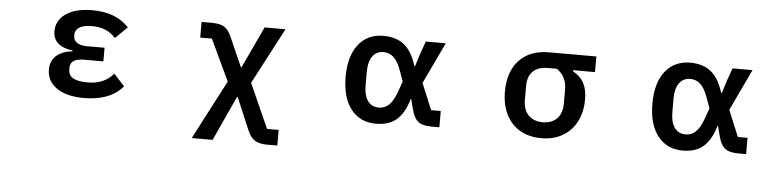

<svg xmlns="http://www.w3.org/2000/svg" viewBox="-46 -799 5092 1247"><g transform="rotate(5 2500.0 -175.5)"><path d="M265 -153Q265 -209 302 -242.5Q339 -276 407 -284V-289Q343 -297 311 -326.5Q279 -356 279 -405Q279 -450 306.5 -485.5Q334 -521 386 -541Q438 -561 511 -561Q592 -561 651 -538Q710 -515 752 -470L674 -394Q618 -458 519 -458Q465 -458 437.5 -440.5Q410 -423 410 -394V-384Q410 -356 433 -340.5Q456 -325 497 -325H613V-236H486Q397 -236 397 -176V-164Q397 -127 427.5 -109Q458 -91 523 -91Q578 -91 619 -109Q660 -127 691 -163L761 -86Q677 12 507 12Q394 12 329.5 -32.5Q265 -77 265 -153Z M1228 210 1429 -176 1302 -445H1226V-547H1293Q1348 -547 1375.5 -529Q1403 -511 1423 -464L1506 -276H1510L1637 -547H1773L1581 -181L1710 108H1786V210H1720Q1666 210 1637.5 191Q1609 172 1590 126L1502 -82H1498L1364 210Z M2189 -274Q2189 -409 2248.5 -484.5Q2308 -560 2411 -560Q2496 -560 2548 -517Q2600 -474 2628 -381H2632L2659 -467L2688 -547H2818L2690 -277L2761 -106H2824V0H2772Q2714 0 2685.5 -22.5Q2657 -45 2643 -102L2626 -167H2623Q2596 -74 2546 -30.5Q2496 13 2411 13Q2308 13 2248.5 -62.5Q2189 -138 2189 -274ZM2535 -202 2561 -275 2535 -347Q2514 -405 2486 -430Q2458 -455 2421 -455Q2375 -455 2349 -419.5Q2323 -384 2323 -315V-234Q2323 -163 2349 -128Q2375 -93 2421 -93Q2458 -93 2485.5 -118Q2513 -143 2535 -202Z M3228 -268Q3228 -399 3297.5 -473Q3367 -547 3493 -547H3800V-445H3657V-438Q3706 -411 3728.5 -369.5Q3751 -328 3751 -261Q3751 -180 3719 -118Q3687 -56 3628 -21.5Q3569 13 3489 13Q3409 13 3350 -21.5Q3291 -56 3259.5 -119.5Q3228 -183 3228 -268ZM3616 -224V-317Q3616 -400 3551 -445H3493Q3430 -445 3396 -412.5Q3362 -380 3362 -317V-224Q3362 -161 3396.5 -126Q3431 -91 3489 -91Q3548 -91 3582 -125.5Q3616 -160 3616 -224Z M4189 -274Q4189 -409 4248.5 -484.5Q4308 -560 4411 -560Q4496 -560 4548 -517Q4600 -474 4628 -381H4632L4659 -467L4688 -547H4818L4690 -277L4761 -106H4824V0H4772Q4714 0 4685.5 -22.5Q4657 -45 4643 -102L4626 -167H4623Q4596 -74 4546 -30.5Q4496 13 4411 13Q4308 13 4248.5 -62.5Q4189 -138 4189 -274ZM4535 -202 4561 -275 4535 -347Q4514 -405 4486 -430Q4458 -455 4421 -455Q4375 -455 4349 -419.5Q4323 -384 4323 -315V-234Q4323 -163 4349 -128Q4375 -93 4421 -93Q4458 -93 4485.5 -118Q4513 -143 4535 -202Z"/></g></svg>

Font: IBM Plex Sans JP SemiBold
Style: Regular
Weight: 600
Designer: Mike Abbink; Paul van der Laan; Pieter van Rosmalen; Wujin Sim; Yejin Wi; Jinhee Kim; Boomi Park; Yona Kim; Kichan Ma
Foundry: Sandoll Inc.
Version: Version 1.001